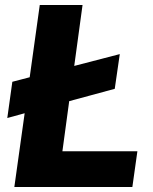

<svg xmlns="http://www.w3.org/2000/svg" viewBox="-20 -743 609 763"><path d="M228 -142 255 -341 436 -390 456 -528 275 -481 308 -723H138L98 -436L29 -418L9 -274L78 -293L37 0H506L526 -142Z"/></svg>

Font: United Sans ExtraBold
Style: Italic
Weight: 800
Italic angle: -8°
Designer: Pablo Impallari, Rodrigo Fuenzalida (Modified by Dan O. Williams)
Version: Version 1.000;PS 001.000;hotconv 1.0.88;makeotf.lib2.5.64775